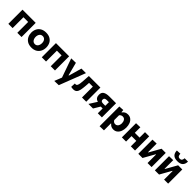

<svg xmlns="http://www.w3.org/2000/svg" viewBox="481 -2663 4781 4781"><g transform="rotate(45 2871.0 -272.5)"><path d="M57.5 0V-499H522V0H373V-382H207V0Z M881 13.5Q790.5 13.5 731.2 -23.8Q672 -61 643.2 -121.2Q614.5 -181.5 614.5 -251Q614.5 -325.5 644.8 -384.8Q675 -444 733.8 -478.2Q792.5 -512.5 878 -512.5Q966.5 -512.5 1025.2 -477.8Q1084 -443 1113.5 -383.8Q1143 -324.5 1143 -251Q1143 -175.5 1112.2 -115.8Q1081.5 -56 1023.2 -21.2Q965 13.5 881 13.5ZM880.5 -108.5Q918 -108.5 942.2 -128.8Q966.5 -149 978.8 -181.5Q991 -214 991 -251Q991 -316.5 960.5 -353.5Q930 -390.5 880 -390.5Q825 -390.5 796 -350.2Q767 -310 767 -251Q767 -214 779.8 -181.5Q792.5 -149 817.8 -128.8Q843 -108.5 880.5 -108.5Z M1235 0V-499H1699.5V0H1550.5V-382H1384.5V0Z M1871 196.5Q1890 149 1909.8 99.2Q1929.5 49.5 1948.5 1.5Q1931.5 -46 1914.5 -94.5Q1897.5 -143 1881 -189.5L1849.5 -279.5Q1830.5 -333 1810.5 -389.5Q1790.5 -445.5 1772 -499L1933 -503.5Q1947 -449 1960.5 -397.5Q1974 -345.5 1988 -291L2023 -156H2035L2073.5 -291Q2088 -343.5 2102.5 -395Q2117 -446.5 2132 -499H2292Q2276.5 -459 2262 -421.5Q2247.5 -384 2230.5 -339Q2213 -293.5 2189 -231L2134.5 -91Q2098 4.5 2072 71.2Q2046 138 2025.5 192Z M2349.5 11.5Q2331 11.5 2309.2 9Q2287.5 6.5 2273.5 2L2279.5 -121.5Q2287.5 -120 2294.8 -119.5Q2302 -119 2306.5 -119Q2336.5 -119 2351.5 -148.5Q2366.5 -178 2372.5 -223.2Q2378.5 -268.5 2381.5 -316.5Q2384.5 -363.5 2387.5 -410Q2390.5 -456.5 2393.5 -499H2800.5V0H2651V-382H2518.5Q2516.5 -350.5 2514.5 -320Q2512 -289 2510 -261Q2503.5 -180.5 2491.2 -119Q2479 -57.5 2447 -23Q2415 11.5 2349.5 11.5Z M2877.5 0Q2901 -37 2925 -74Q2948.5 -111 2971 -147.5L3007 -203Q2951 -218 2925.5 -255Q2900 -292 2900 -346Q2900 -431.5 2956.8 -465.2Q3013.5 -499 3114.5 -499H3352V0H3207.5V-170.5H3141L3117.5 -131Q3097.5 -98.5 3078 -65.5Q3058.5 -32.5 3039 0ZM3134.5 -263.5H3207.5V-391H3129Q3099 -391 3074.8 -377.2Q3050.5 -363.5 3050.5 -325.5Q3050.5 -296.5 3064.8 -283.2Q3079 -270 3098.8 -266.8Q3118.5 -263.5 3134.5 -263.5Z M3467 196.5V-499L3599.5 -506.5L3604 -438H3616Q3638.5 -473 3674.8 -492.8Q3711 -512.5 3760 -512.5Q3826 -512.5 3871 -477.8Q3916 -443 3939 -383.8Q3962 -324.5 3962 -250Q3962 -180.5 3940.2 -120.5Q3918.5 -60.5 3874 -23.5Q3829.5 13.5 3761.5 13.5Q3716 13.5 3682.8 -4.5Q3649.5 -22.5 3625.5 -54H3616.5V192ZM3705 -113.5Q3740.5 -113.5 3763.5 -133Q3786.5 -152.5 3797.8 -183.2Q3809 -214 3809 -249Q3809 -304 3783 -344Q3757 -384 3704 -384Q3678 -384 3654.8 -372.2Q3631.5 -360.5 3616.5 -339.5V-169.5Q3630 -144 3652 -128.8Q3674 -113.5 3705 -113.5Z M4055.5 0V-499L4203 -503.5V-308H4371V-499H4518.5V0H4371V-192.5H4203V0Z M4634 0V-499L4777.5 -503V-200H4786.5L4859.5 -330Q4883.5 -373 4907.2 -415.2Q4931 -457.5 4954.5 -499H5101.5V0H4959V-299H4949.5L4877.5 -170.5Q4853.5 -128 4829.5 -85Q4805.5 -42 4782 0Z M5217 0V-499L5360.5 -503V-200H5369.5L5442.5 -330Q5466.5 -373 5490.2 -415.2Q5514 -457.5 5537.5 -499H5684.5V0H5542V-299H5532.5L5460.5 -170.5Q5436.5 -128 5412.5 -85Q5388.5 -42 5365 0ZM5450.5 -556Q5350 -556 5302.8 -603Q5255.5 -650 5255 -737.5L5373.5 -742.5Q5373.5 -697 5390.2 -670.2Q5407 -643.5 5450.5 -643.5Q5494 -643.5 5511 -669.8Q5528 -696 5528 -737.5H5646.5Q5646 -650 5599 -603Q5552 -556 5450.5 -556Z"/></g></svg>

Font: Heraclito
Style: Bold
Weight: 700
Designer: Kostas Bartsokas (font) & Cristiano Sobral (main changes)
Foundry: Kostas Bartsokas (font) & Cristiano Sobral (main changes)
Version: Version 1.00;July 8, 2020;FontCreator 13.0.0.2655 64-bit